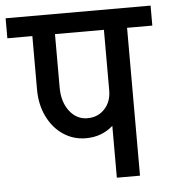

<svg xmlns="http://www.w3.org/2000/svg" viewBox="-83 -682 648 727"><g transform="rotate(-5 240.5 -319.0)"><path d="M516 -562H420V0H332V-197Q289 -159 229 -159Q181 -159 142.5 -185Q104 -211 82 -256.5Q60 -302 60 -358V-562H-35V-638H516ZM332 -332V-562H146V-359Q146 -304 173 -269Q200 -234 241 -234Q281 -234 306.5 -261.5Q332 -289 332 -332Z"/></g></svg>

Font: Akshar
Style: Regular
Weight: 400
Designer: Tall Chai
Foundry: Tall Chai
Version: Version 1.000